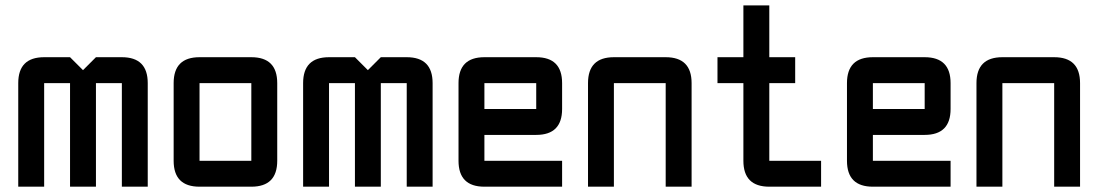

<svg xmlns="http://www.w3.org/2000/svg" viewBox="-20 -704 4142 724"><path d="M244.1 -390.6H146.5V0H48.8V-390.6Q48.8 -488.3 146.5 -488.3H244.1L293 -439.5L341.8 -488.3H439.5Q537.1 -488.3 537.1 -390.6V0H439.5V-390.6H341.8V0H244.1Z M927.7 0H732.4Q634.8 0 634.8 -97.7V-390.6Q634.8 -488.3 732.4 -488.3H927.7Q1025.4 -488.3 1025.4 -390.6V-97.7Q1025.4 0 927.7 0ZM927.7 -97.7V-390.6H732.4V-97.7Z M1318.4 -390.6H1220.7V0H1123V-390.6Q1123 -488.3 1220.7 -488.3H1318.4L1367.2 -439.5L1416 -488.3H1513.7Q1611.3 -488.3 1611.3 -390.6V0H1513.7V-390.6H1416V0H1318.4Z M1806.6 -488.3H2002Q2099.6 -488.3 2099.6 -390.6V-293Q2099.6 -195.3 2002 -195.3H1806.6V-97.7H2099.6V0H1806.6Q1709 0 1709 -97.7V-390.6Q1709 -488.3 1806.6 -488.3ZM2002 -390.6H1806.6V-293H2002Z M2490.2 -390.6H2294.9V0H2197.3V-390.6Q2197.3 -488.3 2294.9 -488.3H2490.2Q2587.9 -488.3 2587.9 -390.6V0H2490.2Z M2880.9 0Q2783.2 0 2783.2 -97.7V-390.6H2685.5V-488.3H2783.2V-683.6H2880.9V-488.3H2978.5V-390.6H2880.9V-97.7H3076.2V0Z M3271.5 -488.3H3466.8Q3564.5 -488.3 3564.5 -390.6V-293Q3564.5 -195.3 3466.8 -195.3H3271.5V-97.7H3564.5V0H3271.5Q3173.8 0 3173.8 -97.7V-390.6Q3173.8 -488.3 3271.5 -488.3ZM3466.8 -390.6H3271.5V-293H3466.8Z M3955.1 -390.6H3759.8V0H3662.1V-390.6Q3662.1 -488.3 3759.8 -488.3H3955.1Q4052.7 -488.3 4052.7 -390.6V0H3955.1Z"/></svg>

Font: BabelStone Runic Ruled
Style: Regular
Weight: 400
Designer: Andrew West
Foundry: BabelStone
Version: Version 7.004 November 9, 2023